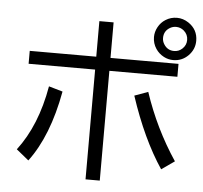

<svg xmlns="http://www.w3.org/2000/svg" viewBox="-60 -936 1110 1049"><g transform="rotate(5 495.0 -411.5)"><path d="M447.3 -817.9H525.4V-623H898.4V-552.2H525.4V49.8H447.3V-552.2H82.5V-623H447.3ZM59.1 -81.1Q166.5 -221.7 204.1 -439L280.3 -417Q235.4 -169.9 127 -25.9ZM854 -41Q749.5 -196.8 672.9 -429.2L747.1 -456.1Q812 -260.7 925.3 -90.8ZM868.7 -873Q901.9 -873 931.6 -853.5Q983.9 -818.8 983.9 -756.8Q983.9 -710 949.7 -675.3Q915.5 -641.1 867.2 -641.1Q840.3 -641.1 815.9 -653.8Q788.6 -668 771.5 -693.4Q752 -722.7 752 -757.8Q752 -786.1 766.6 -812.7Q781.2 -839.4 806.2 -855Q834.5 -873 868.7 -873ZM867.7 -823.2Q851.6 -823.2 836.9 -815.4Q801.8 -796.4 801.8 -756.8Q801.8 -737.8 812.5 -721.7Q832 -690.9 868.2 -690.9Q893.1 -690.9 912.1 -708Q934.1 -728 934.1 -756.8Q934.1 -787.1 911.1 -807.1Q892.1 -823.2 867.7 -823.2Z"/></g></svg>

Font: BIZ UDPGothic
Style: Regular
Weight: 400
Designer: TypeBank Co., Ltd.
Foundry: Morisawa Inc.
Version: Version 1.051